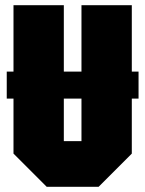

<svg xmlns="http://www.w3.org/2000/svg" viewBox="-20 -720 560 740"><path d="M6 -340V-444H514V-340ZM32 -128V-700H226V-176H294V-700H488V-128L360 0H160Z"/></svg>

Font: Tektur Condensed ExtraBold
Style: Regular
Weight: 800
Width: 3
Designer: Adam Jagosz
Foundry: Adam Jagosz
Version: Version 1.005;gftools[0.9.30]